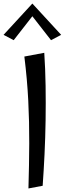

<svg xmlns="http://www.w3.org/2000/svg" viewBox="-42 -1052 372 1080"><path d="M118 8Q122 -126 122.5 -246Q123 -366 117 -485.5Q111 -605 95 -734L207 -755Q213 -665 214.5 -569Q216 -473 214.5 -375.5Q213 -278 208.5 -184.5Q204 -91 198 -7ZM35 -826 -22 -856 140 -1032 152 -976ZM245 -826 128 -976 140 -1032 302 -856Z"/></svg>

Font: Marhey Light Light
Style: Regular
Weight: 300
Version: Version 1.000